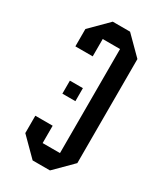

<svg xmlns="http://www.w3.org/2000/svg" viewBox="-172 -733 677 799"><g transform="rotate(30 166.5 -333.5)"><path d="M125 -83.3H208.3V-583.3H125V-500H41.7V-583.3L125 -666.7H208.3L291.7 -583.3V-83.3L208.3 0H125L41.7 -83.3V-166.7H125ZM93.3 -302.5V-365H155.8V-302.5Z"/></g></svg>

Font: Yulong
Style: Regular
Weight: 400
Designer: GGBotNet
Foundry: f0n7.com
Version: 1.00